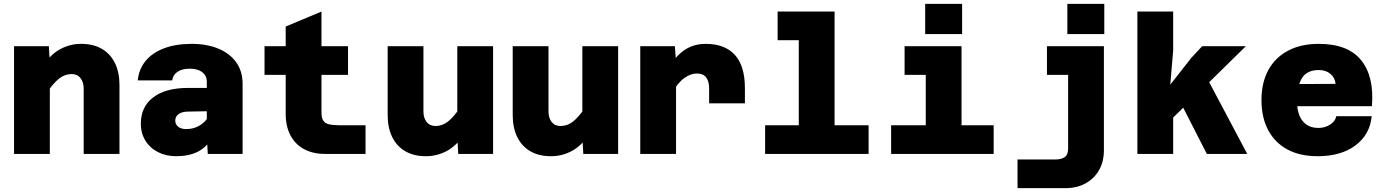

<svg xmlns="http://www.w3.org/2000/svg" viewBox="-20 -800 7190 998"><path d="M415 0V-339Q415 -373 398.5 -394Q382 -415 352 -415Q317 -415 287 -391.5Q257 -368 220 -313L202 -456Q243 -518 294 -545Q345 -572 401 -572Q466 -572 510.5 -545.5Q555 -519 578 -471Q601 -423 601 -358V0ZM53 0V-560H234L239 -474V0Z M1060 0 1055 -87V-374Q1055 -406 1031.5 -424.5Q1008 -443 967 -443Q927 -443 903 -427Q879 -411 875 -382H696Q702 -441 737 -483.5Q772 -526 833 -549Q894 -572 976 -572Q1055 -572 1114.5 -547.5Q1174 -523 1207.5 -476.5Q1241 -430 1241 -364V0ZM896 12Q843 12 801 -9.5Q759 -31 735.5 -69.5Q712 -108 712 -157Q712 -245 776.5 -294Q841 -343 957 -343H1071L1070 -222L959 -220Q927 -220 909 -207.5Q891 -195 891 -173Q891 -154 906 -141.5Q921 -129 947 -129Q985 -129 1015 -146Q1045 -163 1063 -193L1081 -84Q1055 -35 1008.5 -11.5Q962 12 896 12Z M1668 0Q1608 0 1562 -24Q1516 -48 1490.5 -95Q1465 -142 1465 -208V-662L1651 -740V-217Q1651 -188 1660 -173.5Q1669 -159 1690 -154Q1711 -149 1744 -149H1880V0ZM1355 -411V-560H1789V-411Z M2181 -560V-221Q2181 -187 2197.5 -166Q2214 -145 2244 -145Q2279 -145 2309 -168.5Q2339 -192 2376 -247L2394 -104Q2353 -42 2302 -15Q2251 12 2195 12Q2130 12 2085.5 -14.5Q2041 -41 2018 -89Q1995 -137 1995 -202V-560ZM2543 -560V0H2362L2357 -86V-560Z M2831 -560V-221Q2831 -187 2847.5 -166Q2864 -145 2894 -145Q2929 -145 2959 -168.5Q2989 -192 3026 -247L3044 -104Q3003 -42 2952 -15Q2901 12 2845 12Q2780 12 2735.5 -14.5Q2691 -41 2668 -89Q2645 -137 2645 -202V-560ZM3193 -560V0H3012L3007 -86V-560Z M3666 -263V-341Q3666 -376 3651 -397Q3636 -418 3602 -418Q3570 -418 3536.5 -394Q3503 -370 3470 -312L3453 -449Q3480 -488 3508 -515.5Q3536 -543 3570.5 -557.5Q3605 -572 3649 -572Q3747 -572 3799.5 -515Q3852 -458 3852 -341V-263ZM3308 0V-560H3488L3494 -473V0Z M4132 0V-740H4318V0ZM3957 0V-149H4495V0ZM4022 -591V-740H4225V-591Z M4792 0V-560H4978V0ZM4612 0V-149H5145V0ZM4682 -411V-560H4885V-411ZM4789 -623V-780H4981V-623Z M5718 -560V-19Q5718 40 5693 84Q5668 128 5623 153Q5578 178 5517 178H5269V29H5465Q5497 29 5514.5 16.5Q5532 4 5532 -29V-560ZM5422 -411V-560H5585V-411ZM5528 -623V-780H5720V-623Z M5892 0V-740H6078V-537L6063 -360L6173 -500L6229 -560H6456L6078 -189V0ZM6253 0 6089 -321 6254 -394 6463 0Z M6829 12Q6737 12 6672 -23Q6607 -58 6572 -123.5Q6537 -189 6537 -280Q6537 -370 6572.5 -435.5Q6608 -501 6675 -536.5Q6742 -572 6835 -572Q6987 -572 7055.5 -486.5Q7124 -401 7111 -248H6682L6683 -363L6922 -364Q6920 -395 6896 -415.5Q6872 -436 6836 -436Q6774 -436 6748 -395Q6722 -354 6722 -271Q6722 -231 6734 -200.5Q6746 -170 6770.5 -152.5Q6795 -135 6833 -135Q6867 -135 6894 -152.5Q6921 -170 6926 -196H7110Q7101 -101 7026 -44.5Q6951 12 6829 12Z"/></svg>

Font: Azeret Mono Thin ExtraBold
Style: Regular
Weight: 800
Version: Version 1.002